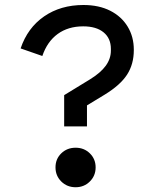

<svg xmlns="http://www.w3.org/2000/svg" viewBox="-20 -752 640 787"><path d="M243 -234V-362L348.5 -426.5Q392.5 -453.5 413.5 -482.5Q434.5 -511.5 434.5 -544.5V-551.5Q434.5 -595 404.5 -619.5Q374.5 -644 321 -644Q259.5 -644 216.5 -612.8Q173.5 -581.5 153.5 -522.5L64.5 -553.5Q93 -638 160.8 -684.8Q228.5 -731.5 322 -731.5Q385.5 -731.5 431.8 -708Q478 -684.5 503.2 -643Q528.5 -601.5 528.5 -548V-546.5Q528.5 -489 500.8 -446Q473 -403 409 -364L336.5 -320V-234ZM290 15.5Q255 15.5 231.2 -8Q207.5 -31.5 207.5 -66Q207.5 -100.5 231.2 -123.5Q255 -146.5 290 -146.5Q325 -146.5 348.5 -123.2Q372 -100 372 -66Q372 -31.5 348.2 -8Q324.5 15.5 290 15.5Z"/></svg>

Font: Google Sans Code
Style: Regular
Weight: 400
Monospace: yes
Designer: Google Sans Code Authors
Foundry: Google LLC
Version: Version 6.000